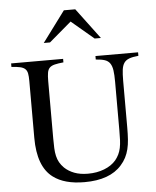

<svg xmlns="http://www.w3.org/2000/svg" viewBox="-61 -975 844 1041"><g transform="rotate(-5 361.0 -455.0)"><path d="M479 -757 357 -860 236 -757H202L326 -924H388L513 -757ZM707 -643Q675 -640 656.5 -633Q638 -626 628.5 -612Q619 -598 616 -575Q613 -552 613 -516V-261Q613 -225 611 -196Q609 -167 603 -143Q597 -119 586.5 -98.5Q576 -78 559 -59Q495 14 357 14Q248 14 187 -32Q106 -92 106 -249V-559Q106 -584 103 -599.5Q100 -615 90.5 -624Q81 -633 63.5 -637Q46 -641 16 -643V-662H299V-643Q269 -640 251 -635.5Q233 -631 223.5 -621.5Q214 -612 211 -594.5Q208 -577 208 -549V-237Q208 -208 209 -184.5Q210 -161 214.5 -141.5Q219 -122 228 -106Q237 -90 252 -75Q274 -54 305.5 -42Q337 -30 380 -30Q428 -30 468 -45.5Q508 -61 532 -89Q544 -104 551.5 -119.5Q559 -135 563 -154Q567 -173 568 -196.5Q569 -220 569 -250V-513Q569 -552 565.5 -576Q562 -600 552 -614.5Q542 -629 523.5 -635Q505 -641 475 -643V-662H707Z"/></g></svg>

Font: STIXGeneralUnicodeRegular
Style: Regular
Weight: 400
Designer: MicroPress Inc., with final additions and corrections provided by Coen Hoffman, Elsevier (retired)
Version: Version 1.1.0